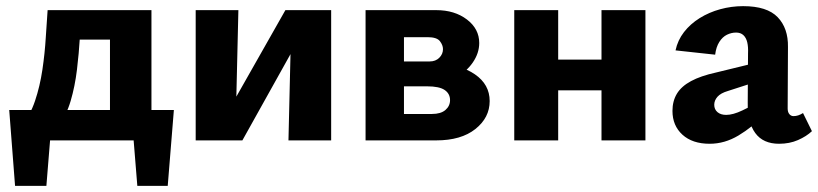

<svg xmlns="http://www.w3.org/2000/svg" viewBox="-20 -457 2663 625"><path d="M51 -50Q78 -81 94 -128.5Q110 -176 118 -230Q126 -284 129 -335Q132 -386 135 -424H245Q243 -386 240 -335Q237 -284 230.5 -230Q224 -176 210 -128.5Q196 -81 171 -50ZM29 148 10 -99H151L131 148ZM61 0 49 -99H546L482 0ZM427 148 407 -99H546L526 148ZM338 0V-424H473V0ZM205 -328V-424H394V-328Z M919 0 929 -424H1058V0ZM617 0V-424H756L746 0ZM706 0V-66L909 -424H967V-355L769 0Z M1170 0V-424H1400Q1460 -424 1500 -393.5Q1540 -363 1540 -317Q1540 -284 1519 -253.5Q1498 -223 1462.5 -204Q1427 -185 1384 -185L1403 -248Q1478 -248 1526 -215Q1574 -182 1574 -128Q1574 -74 1527.5 -37Q1481 0 1400 0ZM1295 -86H1386Q1415 -86 1430 -99Q1445 -112 1445 -131Q1445 -152 1427.5 -164Q1410 -176 1370 -176H1259V-257H1379Q1398 -257 1410 -269Q1422 -281 1422 -297Q1422 -310 1412 -323Q1402 -336 1372 -336H1295Z M1938 0V-424H2081V0ZM1654 0V-424H1797V0ZM1724 -163V-263H2009V-163Z M2516 11Q2464 11 2438.5 -24Q2413 -59 2414 -123L2415 -283Q2416 -304 2412.5 -319Q2409 -334 2400 -342.5Q2391 -351 2376 -351Q2361 -351 2346.5 -344Q2332 -337 2321.5 -320.5Q2311 -304 2308 -279L2179 -293Q2186 -326 2206.5 -352.5Q2227 -379 2257.5 -398Q2288 -417 2324.5 -427Q2361 -437 2399 -437Q2477 -437 2511.5 -401Q2546 -365 2545 -304L2544 -104Q2544 -92 2549.5 -85.5Q2555 -79 2563 -79Q2571 -79 2578.5 -81.5Q2586 -84 2594 -89L2623 -30Q2605 -13 2577.5 -1Q2550 11 2516 11ZM2290 11Q2234 11 2201.5 -18.5Q2169 -48 2169 -96Q2169 -128 2183.5 -152Q2198 -176 2229.5 -193Q2261 -210 2311 -221L2475 -261L2480 -203L2350 -161Q2326 -154 2315.5 -142Q2305 -130 2305 -116Q2305 -101 2315.5 -92Q2326 -83 2344 -83Q2366 -83 2396.5 -97.5Q2427 -112 2464 -132L2473 -87Q2429 -43 2384 -16Q2339 11 2290 11Z"/></svg>

Font: Ysabeau ExtraBold
Style: Regular
Weight: 800
Designer: Christian Thalmann (Catharsis Fonts)
Version: Version 2.002